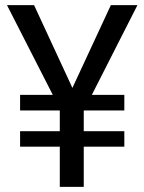

<svg xmlns="http://www.w3.org/2000/svg" viewBox="-20 -731 565 751"><path d="M466.3 -359.9V-298.8H58.6V-359.9ZM466.3 -217.8V-157.2H58.6V-217.8ZM234.4 -325.2 413.6 -710.9H517.6L306.2 -294.9H246.1ZM113.3 -710.9 293.5 -321.8 279.3 -294.9H219.7L7.3 -710.9ZM307.6 -377.9V0H213.9V-377.9Z"/></svg>

Font: RobotoDEMO
Style: Regular
Weight: 400
Designer: Christian Robertson
Foundry: Google
Version: Version 2.136